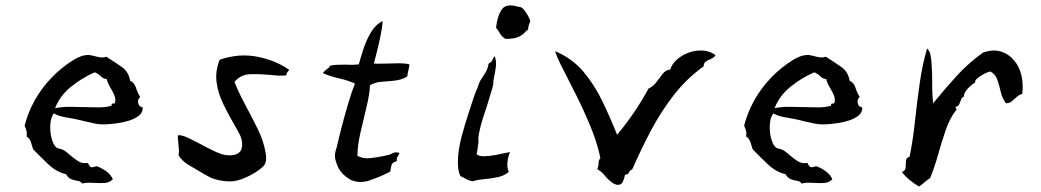

<svg xmlns="http://www.w3.org/2000/svg" viewBox="-20 -661 3800 701"><path d="M501 -269Q502 -251 488 -239.5Q474 -228 452.5 -221Q431 -214 408 -211Q385 -208 368 -207Q345 -206 326.5 -210Q308 -214 290 -218Q285 -219 280 -220.5Q275 -222 270 -223Q248 -228 220.5 -232.5Q193 -237 177 -247Q168 -237 165 -217.5Q162 -198 164.5 -176.5Q167 -155 174.5 -138.5Q182 -122 193 -119Q207 -117 217.5 -109.5Q228 -102 238 -93Q251 -82 265.5 -72.5Q280 -63 301 -66Q308 -51 313.5 -50.5Q319 -50 325 -52Q330 -54 333 -54Q347 -50 366 -37Q385 -24 392 -6Q378 6 363 7Q348 8 331 7Q319 6 306 6Q293 6 279 9Q275 1 264.5 -0.5Q254 -2 242 -6Q230 -10 221 -25Q186 -33 156 -61.5Q126 -90 101 -116Q97 -130 92.5 -143Q88 -156 77 -163Q79 -174 77.5 -180Q76 -186 74 -192Q73 -194 72 -196.5Q71 -199 70 -203Q82 -250 107 -295Q132 -340 170 -379Q185 -395 206.5 -412.5Q228 -430 251.5 -444Q275 -458 295 -460Q303 -461 310.5 -459.5Q318 -458 326 -456Q336 -453 346.5 -451.5Q357 -450 368 -454Q398 -435 424 -417Q450 -399 455 -366Q471 -359 476.5 -340.5Q482 -322 492 -307Q482 -299 484.5 -285Q487 -271 501 -269ZM400 -287Q403 -301 397 -314.5Q391 -328 383 -341Q378 -350 374.5 -357.5Q371 -365 370 -372Q356 -374 348 -382.5Q340 -391 326 -397Q280 -377 239.5 -344.5Q199 -312 181 -266Q205 -271 232.5 -271Q260 -271 287 -270Q315 -269 341 -269Q367 -269 387 -275Q387 -284 392.5 -283Q398 -282 400 -287Z M1036 -406Q1035 -405 1033 -402Q1030 -399 1027.5 -395Q1025 -391 1026 -386Q1011 -384 995 -385Q979 -386 961 -388Q927 -391 893 -390Q859 -389 836 -362Q850 -326 873.5 -282Q897 -238 919.5 -193Q942 -148 949 -107Q957 -70 941.5 -54Q926 -38 892 -20Q869 -8 844.5 -1.5Q820 5 780 -3Q757 -8 744 -15Q731 -22 714 -32Q690 -46 667.5 -59.5Q645 -73 632 -94Q634 -104 633 -116.5Q632 -129 631 -140Q630 -149 629.5 -156Q629 -163 630 -167Q642 -169 662.5 -159.5Q683 -150 708 -137Q737 -121 768 -106.5Q799 -92 823 -94Q858 -96 863 -122Q868 -148 852 -176Q848 -184 843 -192.5Q838 -201 833 -210Q814 -243 795.5 -280.5Q777 -318 771 -359Q765 -400 782 -443Q852 -467 919 -454Q986 -441 1036 -406Z M1475 -426Q1474 -416 1471 -404Q1468 -392 1467 -382Q1448 -370 1423.5 -367Q1399 -364 1374.5 -362.5Q1350 -361 1331 -350Q1329 -314 1317.5 -267.5Q1306 -221 1295.5 -174.5Q1285 -128 1285 -92Q1306 -81 1330 -83.5Q1354 -86 1379 -91Q1383 -92 1387.5 -93Q1392 -94 1397 -95Q1401 -95 1408 -99Q1413 -102 1419.5 -104Q1426 -106 1438 -103Q1438 -99 1434 -93Q1431 -89 1429.5 -85Q1428 -81 1429 -73Q1414 -68 1411 -62Q1408 -56 1407 -46Q1406 -44 1406 -41Q1406 -38 1405 -35Q1399 -31 1381.5 -23Q1364 -15 1346.5 -8.5Q1329 -2 1323 0Q1283 9 1256 -7Q1229 -23 1215 -49Q1208 -64 1204 -80.5Q1200 -97 1209 -122Q1216 -153 1227.5 -197.5Q1239 -242 1252 -285.5Q1265 -329 1276 -356Q1249 -368 1217.5 -375Q1186 -382 1159 -394Q1162 -399 1166 -402.5Q1170 -406 1174 -409Q1185 -416 1184 -421Q1197 -424 1213.5 -424.5Q1230 -425 1247 -425Q1259 -424 1270.5 -424.5Q1282 -425 1290 -426Q1297 -452 1307.5 -484Q1318 -516 1335 -544Q1352 -572 1377 -584Q1376 -562 1369.5 -531Q1363 -500 1356 -472Q1349 -444 1345 -429Q1357 -428 1369.5 -428.5Q1382 -429 1396 -429Q1418 -430 1439 -430Q1460 -430 1475 -426Z M1842 -106Q1834 -87 1832.5 -66Q1831 -45 1838 -34Q1823 -20 1798.5 -14.5Q1774 -9 1749 -7Q1724 -5 1705 1Q1693 -1 1682.5 -7Q1672 -13 1661 -18Q1653 -33 1652 -60.5Q1651 -88 1656.5 -121Q1662 -154 1672 -186Q1672 -188 1678.5 -209Q1685 -230 1694 -258Q1703 -286 1711 -309.5Q1719 -333 1723 -339Q1728 -358 1736.5 -371Q1745 -384 1753 -397Q1761 -410 1764 -429Q1775 -434 1777 -440.5Q1779 -447 1786 -456Q1793 -438 1790.5 -418Q1788 -398 1784 -380Q1783 -375 1782.5 -371Q1782 -367 1781 -363Q1783 -357 1776 -334Q1769 -311 1760 -281Q1751 -255 1742.5 -227.5Q1734 -200 1729.5 -177Q1725 -154 1727 -143Q1726 -135 1724 -120Q1722 -105 1720 -98Q1729 -90 1748 -90.5Q1767 -91 1789 -95Q1811 -99 1828 -103Q1832 -104 1835.5 -104.5Q1839 -105 1842 -106ZM1916 -584Q1914 -577 1911 -570Q1908 -563 1908 -552Q1904 -552 1897 -543.5Q1890 -535 1874.5 -527Q1859 -519 1826 -519Q1813 -526 1806 -538Q1799 -550 1791 -560Q1796 -604 1812.5 -627Q1829 -650 1873 -636Q1883 -637 1892 -626.5Q1901 -616 1908 -603Q1915 -590 1916 -584Z M2592 -460Q2590 -454 2584 -450.5Q2578 -447 2572 -444Q2563 -441 2556 -435.5Q2549 -430 2549 -419Q2488 -375 2441 -315Q2394 -255 2357 -185Q2320 -115 2288 -42Q2280 -40 2276.5 -31.5Q2273 -23 2262 -23Q2256 8 2244 12.5Q2232 17 2217 7Q2201 -4 2188.5 -19.5Q2176 -35 2161 -43Q2166 -57 2165.5 -66.5Q2165 -76 2172 -83Q2164 -125 2146.5 -172Q2129 -219 2107 -265.5Q2085 -312 2063.5 -353.5Q2042 -395 2026.5 -426.5Q2011 -458 2007 -474Q2069 -448 2109.5 -400Q2150 -352 2179 -292Q2208 -232 2233 -169Q2265 -207 2294 -249.5Q2323 -292 2348 -338Q2365 -345 2376.5 -361Q2388 -377 2399.5 -391.5Q2411 -406 2427 -407Q2433 -427 2451.5 -443.5Q2470 -460 2495 -469Q2520 -478 2545.5 -476.5Q2571 -475 2592 -460Z M3128 -269Q3129 -251 3115 -239.5Q3101 -228 3079.5 -221Q3058 -214 3035 -211Q3012 -208 2995 -207Q2972 -206 2953.5 -210Q2935 -214 2917 -218Q2912 -219 2907 -220.5Q2902 -222 2897 -223Q2875 -228 2847.5 -232.5Q2820 -237 2804 -247Q2795 -237 2792 -217.5Q2789 -198 2791.5 -176.5Q2794 -155 2801.5 -138.5Q2809 -122 2820 -119Q2834 -117 2844.5 -109.5Q2855 -102 2865 -93Q2878 -82 2892.5 -72.5Q2907 -63 2928 -66Q2935 -51 2940.5 -50.5Q2946 -50 2952 -52Q2957 -54 2960 -54Q2974 -50 2993 -37Q3012 -24 3019 -6Q3005 6 2990 7Q2975 8 2958 7Q2946 6 2933 6Q2920 6 2906 9Q2902 1 2891.5 -0.5Q2881 -2 2869 -6Q2857 -10 2848 -25Q2813 -33 2783 -61.5Q2753 -90 2728 -116Q2724 -130 2719.5 -143Q2715 -156 2704 -163Q2706 -174 2704.5 -180Q2703 -186 2701 -192Q2700 -194 2699 -196.5Q2698 -199 2697 -203Q2709 -250 2734 -295Q2759 -340 2797 -379Q2812 -395 2833.5 -412.5Q2855 -430 2878.5 -444Q2902 -458 2922 -460Q2930 -461 2937.5 -459.5Q2945 -458 2953 -456Q2963 -453 2973.5 -451.5Q2984 -450 2995 -454Q3025 -435 3051 -417Q3077 -399 3082 -366Q3098 -359 3103.5 -340.5Q3109 -322 3119 -307Q3109 -299 3111.5 -285Q3114 -271 3128 -269ZM3027 -287Q3030 -301 3024 -314.5Q3018 -328 3010 -341Q3005 -350 3001.5 -357.5Q2998 -365 2997 -372Q2983 -374 2975 -382.5Q2967 -391 2953 -397Q2907 -377 2866.5 -344.5Q2826 -312 2808 -266Q2832 -271 2859.5 -271Q2887 -271 2914 -270Q2942 -269 2968 -269Q2994 -269 3014 -275Q3014 -284 3019.5 -283Q3025 -282 3027 -287Z M3712 -318Q3701 -315 3692 -307Q3683 -299 3674.5 -291.5Q3666 -284 3653 -284Q3640 -300 3634.5 -323Q3629 -346 3622 -368Q3615 -390 3596 -400Q3588 -399 3574.5 -392Q3561 -385 3550 -376.5Q3539 -368 3540 -359Q3531 -355 3520.5 -345Q3510 -335 3504 -325Q3498 -315 3500 -309Q3492 -306 3489 -297.5Q3486 -289 3482.5 -281Q3479 -273 3469 -271Q3469 -268 3471 -265Q3474 -261 3471 -259Q3448 -230 3433 -186.5Q3418 -143 3405 -96.5Q3392 -50 3376 -11Q3365 -4 3355.5 4.5Q3346 13 3335 20Q3317 9 3301 -4Q3285 -17 3273 -33Q3286 -38 3286.5 -49.5Q3287 -61 3287.5 -73Q3288 -85 3301 -89Q3313 -147 3320.5 -217.5Q3328 -288 3338 -358Q3348 -428 3365 -484Q3375 -474 3377.5 -459Q3380 -444 3381 -431Q3384 -392 3383.5 -356Q3383 -320 3387 -284Q3430 -337 3473 -384Q3516 -431 3569 -469Q3607 -482 3635.5 -472.5Q3664 -463 3682 -441Q3702 -418 3709.5 -384.5Q3717 -351 3712 -318Z"/></svg>

Font: Yuji Boku
Style: Regular
Weight: 400
Designer: Kataoka Yuji
Foundry: Kinuta Font Factory
Version: Version 3.002